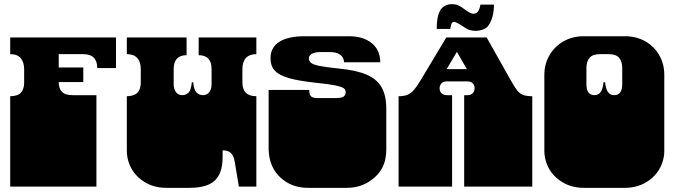

<svg xmlns="http://www.w3.org/2000/svg" viewBox="-20 -896 3239 922"><path d="M29 -171V-172Q29 -185 29 -191Q29 -197 29 -209V-260Q29 -269 29 -273.5Q29 -278 29 -282.5Q29 -287 29 -296V-297Q29 -310 29 -316Q29 -322 29 -334V-434Q65 -434 80.5 -451Q96 -468 96 -500V-564Q96 -596 80 -616Q64 -636 29 -636V-716H537V-569H447Q447 -636 380 -636H262V-572H380V-502H262Q262 -471 277.5 -455Q293 -439 329 -439H443V0H29V-135Q29 -144 29 -148.5Q29 -153 29 -157.5Q29 -162 29 -171Z M593 -135Q592 -140 591 -146Q590 -152 589.5 -158.5Q589 -165 589 -171V-172Q589 -185 589 -191Q589 -197 589 -209V-260Q589 -269 589 -273.5Q589 -278 589 -282.5Q589 -287 589 -296V-297Q589 -310 589 -316Q589 -322 589 -334V-434Q656 -434 656 -500V-564Q656 -599 639 -617.5Q622 -636 589 -636V-716H876V-631Q814 -631 814 -564V-492Q814 -468 825 -453.5Q836 -439 855 -439Q874 -439 886 -452Q898 -465 901 -501H908Q911 -465 923.5 -452Q936 -439 955 -439Q974 -439 985 -453.5Q996 -468 996 -492V-564Q996 -631 934 -631V-716H1211V-636Q1178 -636 1161 -617.5Q1144 -599 1144 -564V-500Q1144 -434 1211 -434V-334Q1211 -321 1211 -315Q1211 -309 1211 -297V-296Q1211 -287 1211 -282.5Q1211 -278 1211 -273.5Q1211 -269 1211 -260V0H1127L1108 -115Q1103 -147 1089.5 -160.5Q1076 -174 1049 -174V-141Q1049 -64 1011.5 -29Q974 6 890 6H778Q709 6 658 -33Q607 -72 593 -135Z M1275 -135Q1273 -146 1271.5 -157Q1270 -168 1270 -178V-180Q1270 -190 1270 -194.5Q1270 -199 1270 -209V-260Q1270 -269 1270 -273.5Q1270 -278 1270 -282.5Q1270 -287 1270 -296V-297Q1270 -310 1270 -316Q1270 -322 1270 -334V-464H1465Q1465 -442 1473.5 -433.5Q1482 -425 1505 -425H1592Q1618 -425 1629 -431.5Q1640 -438 1640 -454Q1640 -466 1629.5 -473Q1619 -480 1589.5 -486Q1560 -492 1502 -498Q1415 -507 1367 -521Q1319 -535 1299 -557.5Q1279 -580 1279 -616Q1279 -668 1321 -695Q1363 -722 1444 -722H1655Q1725 -722 1765.5 -688.5Q1806 -655 1806 -597H1632Q1632 -619 1614.5 -632.5Q1597 -646 1565 -646H1519Q1492 -646 1477.5 -637.5Q1463 -629 1463 -616Q1463 -602 1474.5 -593.5Q1486 -585 1516.5 -579Q1547 -573 1606 -567Q1690 -559 1739.5 -538Q1789 -517 1812 -477.5Q1835 -438 1835 -373V-334Q1835 -321 1835 -315Q1835 -309 1835 -297V-296Q1835 -287 1835 -282.5Q1835 -278 1835 -273.5Q1835 -269 1835 -260V-209Q1835 -199 1835 -194.5Q1835 -190 1835 -180V-178Q1835 -168 1834 -157Q1833 -146 1831 -135Q1820 -75 1767.5 -34.5Q1715 6 1646 6H1459Q1389 6 1339 -33Q1289 -72 1275 -135Z M1894 -171V-172Q1894 -185 1894 -191Q1894 -197 1894 -209V-260Q1894 -269 1894 -273.5Q1894 -278 1894 -282.5Q1894 -287 1894 -296V-297Q1894 -310 1894 -316Q1894 -322 1894 -334V-434Q1919 -434 1935 -440Q1951 -446 1966 -462.5Q1981 -479 2002 -514L2123 -716H2317L2429 -517Q2450 -479 2462 -463.5Q2474 -448 2490 -441Q2506 -434 2536 -434V0H2209V-135Q2209 -144 2209 -148.5Q2209 -153 2209 -157.5Q2209 -162 2209 -171V-172Q2209 -185 2209 -191Q2209 -197 2209 -209V-260Q2209 -269 2209 -273.5Q2209 -278 2209 -282.5Q2209 -287 2209 -296V-297Q2209 -310 2209 -316Q2209 -322 2209 -334V-439H2225Q2241 -439 2250 -448.5Q2259 -458 2259 -473Q2259 -487 2250 -496Q2241 -505 2225 -505H2125Q2108 -505 2099.5 -495Q2091 -485 2091 -472Q2091 -456 2101 -447.5Q2111 -439 2125 -439H2151V0H1894V-135Q1894 -144 1894 -148.5Q1894 -153 1894 -157.5Q1894 -162 1894 -171ZM2222 -564 2174 -647 2125 -564ZM2161 -791Q2152 -791 2148.5 -783Q2145 -775 2142 -757H2077Q2077 -818 2095 -848Q2104 -862 2118.5 -869Q2133 -876 2149 -876Q2168 -876 2182 -869.5Q2196 -863 2210 -852Q2239 -830 2252 -830Q2269 -830 2276.5 -842.5Q2284 -855 2287 -874H2352Q2352 -812 2326 -774Q2317 -761 2300 -754.5Q2283 -748 2264 -748Q2235 -748 2216 -761Q2172 -791 2161 -791Z M2598 -135Q2597 -140 2596 -146Q2595 -152 2594.5 -158.5Q2594 -165 2594 -170V-171Q2594 -184 2594 -190Q2594 -196 2594 -209V-260Q2594 -269 2594 -273.5Q2594 -278 2594 -282.5Q2594 -287 2594 -296V-297Q2594 -310 2594 -316Q2594 -322 2594 -334V-536Q2594 -588 2618.5 -630.5Q2643 -673 2686 -697.5Q2729 -722 2783 -722H2981Q3035 -722 3078 -698Q3121 -674 3145.5 -631.5Q3170 -589 3170 -536V-334Q3170 -321 3170 -315Q3170 -309 3170 -297V-296Q3170 -287 3170 -282.5Q3170 -278 3170 -273.5Q3170 -269 3170 -260V-209Q3170 -196 3170 -190Q3170 -184 3170 -172V-171Q3170 -164 3169.5 -157.5Q3169 -151 3168 -145.5Q3167 -140 3166 -135Q3152 -72 3101 -33Q3050 6 2981 6H2783Q2714 6 2663 -33Q2612 -72 2598 -135ZM2878 -501H2886Q2891 -439 2929 -439Q2968 -439 2968 -492V-569Q2968 -601 2953 -618.5Q2938 -636 2902 -636H2862Q2826 -636 2811 -618.5Q2796 -601 2796 -569V-492Q2796 -439 2835 -439Q2873 -439 2878 -501Z"/></svg>

Font: Danfo
Style: Regular
Weight: 400
Version: Version 1.000;Glyphs 3.2 (3236)